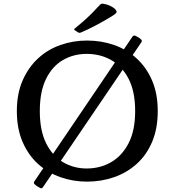

<svg xmlns="http://www.w3.org/2000/svg" viewBox="-20 -972 943 1037"><path d="M450 9Q375 9 306.5 -15Q238 -39 185.5 -86.5Q133 -134 102 -205.5Q71 -277 71 -372Q71 -466 102 -537Q133 -608 185.5 -656.5Q238 -705 306.5 -729Q375 -753 450 -753Q527 -753 596 -729Q665 -705 718 -656.5Q771 -608 801.5 -537Q832 -466 832 -372Q832 -277 801.5 -205.5Q771 -134 718 -86.5Q665 -39 596 -15Q527 9 450 9ZM448 -62Q521 -62 580 -96Q639 -130 674.5 -198.5Q710 -267 710 -372Q710 -478 674.5 -546.5Q639 -615 580 -648Q521 -681 448 -681Q378 -681 320.5 -648Q263 -615 229 -546.5Q195 -478 195 -372Q195 -267 229 -198.5Q263 -130 320.5 -96Q378 -62 448 -62ZM212 39Q207 47 198 44Q188 39 180 33.5Q172 28 166 22Q160 15 166 7L696 -775Q701 -782 711 -779Q720 -775 728.5 -769.5Q737 -764 743 -758Q749 -751 743 -743ZM385 -808Q377 -813 384 -818Q405 -835 429 -856Q453 -877 476.5 -900.5Q500 -924 520 -946Q526 -953 536 -952Q557 -949 573 -941.5Q589 -934 601 -924Q608 -916 609.5 -910.5Q611 -905 604.5 -899Q598 -893 582 -883Q543 -859 497.5 -835Q452 -811 416 -796Q408 -793 400 -798Z"/></svg>

Font: Hahmlet Medium
Style: Regular
Weight: 500
Version: Version 1.002